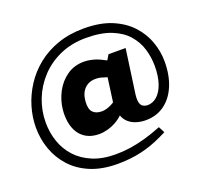

<svg xmlns="http://www.w3.org/2000/svg" viewBox="-144 -871 1253 1191"><g transform="rotate(-20 482.5 -275.0)"><path d="M438 156Q335 156 259.5 124.5Q184 93 134.5 38.5Q85 -16 60.5 -85Q36 -154 36 -228Q36 -297 56.5 -365.5Q77 -434 117 -495.5Q157 -557 216 -604.5Q275 -652 352.5 -679Q430 -706 525 -706Q633 -706 709 -674Q785 -642 833.5 -589Q882 -536 904.5 -471.5Q927 -407 927 -343Q927 -251 898 -182.5Q869 -114 816.5 -76.5Q764 -39 693 -39Q659 -39 626.5 -50Q594 -61 571.5 -86.5Q549 -112 545 -154L534 -174L561 -371L534 -379Q523 -383 511 -385Q499 -387 486 -387Q458 -387 435.5 -375Q413 -363 398.5 -339Q384 -315 381 -277Q377 -227 397 -205.5Q417 -184 457 -184Q470 -184 485 -188Q500 -192 515 -199Q530 -206 543 -215L564 -135Q540 -108 509.5 -90.5Q479 -73 449 -65Q419 -57 394 -57Q346 -57 312.5 -75Q279 -93 259.5 -124Q240 -155 233.5 -194.5Q227 -234 231 -276Q237 -335 265 -389Q293 -443 341.5 -477.5Q390 -512 456 -512Q478 -512 505.5 -506Q533 -500 556 -489L612 -461L569 -426L615 -503H728L687 -210Q683 -175 688.5 -156.5Q694 -138 706 -131Q718 -124 733 -123Q769 -122 798 -147.5Q827 -173 843.5 -221.5Q860 -270 860 -337Q860 -394 843.5 -449Q827 -504 788 -548.5Q749 -593 682.5 -619.5Q616 -646 517 -646Q422 -646 345.5 -612Q269 -578 215 -520Q161 -462 132.5 -389Q104 -316 104 -237Q104 -171 124.5 -111Q145 -51 187.5 -4.5Q230 42 294.5 69Q359 96 446 96Q495 96 542.5 89Q590 82 642 67.5Q694 53 754 29L775 70L738 88Q666 123 593 139.5Q520 156 438 156Z"/></g></svg>

Font: REM
Style: Bold
Weight: 700
Designer: Octavio Pardo
Foundry: Ashler Design
Version: Version 1.005;gftools[0.9.28]